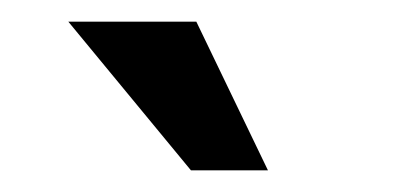

<svg xmlns="http://www.w3.org/2000/svg" viewBox="-20 -740 373 177"><path d="M227 -583H156L43 -720H161Z"/></svg>

Font: Ekushey Amar Desh
Style: Regular
Weight: 400
Designer: Al Mamun Sumon
Foundry: Al Mamun Sumon
Version: Version 1.0